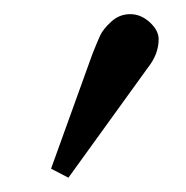

<svg xmlns="http://www.w3.org/2000/svg" viewBox="-20 -788 262 270"><path d="M203.1 -732.9Q203.1 -711.9 188 -692.9L76.2 -538.1L51.8 -550.8L109.9 -711.9Q116.7 -729 120.8 -738Q125 -747.1 136.5 -757.6Q147.9 -768.1 163.1 -768.1Q178.2 -768.1 190.7 -756.6Q203.1 -745.1 203.1 -732.9Z"/></svg>

Font: Biolilbert
Style: Regular
Weight: 400
Designer: Philipp H. Poll
Foundry: Philipp H. Poll
Version: Version 1.1.0